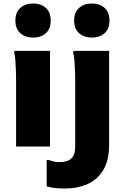

<svg xmlns="http://www.w3.org/2000/svg" viewBox="-20 -838 713 1098"><path d="M72 0V-382Q72 -402 71 -432.5Q70 -463 68 -492Q66 -521 61 -539L64 -547H266V0ZM169 -623Q125 -623 96.5 -648Q68 -673 68 -720Q68 -768 96.5 -793Q125 -818 169 -818Q214 -818 242 -793Q270 -768 270 -720Q270 -673 242 -648Q214 -623 169 -623ZM351 240Q318 240 292.5 237Q267 234 247 228V77H259Q273 82 286.5 85.5Q300 89 323 89Q366 89 388 68Q410 47 410 3V-382Q410 -402 409 -432.5Q408 -463 405.5 -492Q403 -521 398 -539L402 -547H604V-10Q604 78 571.5 133Q539 188 482 214Q425 240 351 240ZM505 -623Q461 -623 432.5 -648Q404 -673 404 -720Q404 -768 432.5 -793Q461 -818 505 -818Q550 -818 578 -793Q606 -768 606 -720Q606 -673 578 -648Q550 -623 505 -623Z"/></svg>

Font: Kufam ExtraBold
Style: Regular
Weight: 800
Designer: Wael Morcos, Artur Schmal
Foundry: Original Type
Version: Version 1.300; ttfautohint (v1.8.3)